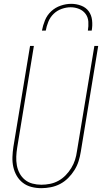

<svg xmlns="http://www.w3.org/2000/svg" viewBox="-20 -975 540 1003"><path d="M196 8Q169 8 144 1.5Q119 -5 99.5 -20Q80 -35 67.5 -56.5Q55 -78 49.5 -103Q44 -128 45 -155Q46 -182 50 -208L137 -735H157L70 -205Q66 -181 65 -157.5Q64 -134 68 -111.5Q72 -89 82.5 -69.5Q93 -50 110 -36Q127 -22 149.5 -16Q172 -10 196 -10Q218 -10 241 -14.5Q264 -19 285 -30.5Q306 -42 323 -59.5Q340 -77 352.5 -97.5Q365 -118 372 -140Q379 -162 382 -185L473 -735H493L402 -182Q398 -157 390.5 -133Q383 -109 369 -86.5Q355 -64 336 -45Q317 -26 294 -14Q271 -2 245.5 3Q220 8 196 8ZM199 -815Q204 -842 215 -869Q226 -896 247.5 -916Q269 -936 297 -945.5Q325 -955 352 -955Q379 -955 404 -945.5Q429 -936 443.5 -916Q458 -896 461 -869Q464 -842 459 -815H439Q443 -838 441.5 -861.5Q440 -885 427 -902.5Q414 -920 393 -928.5Q372 -937 349 -937Q326 -937 302 -928.5Q278 -920 260 -902.5Q242 -885 232.5 -861.5Q223 -838 219 -815Z"/></svg>

Font: Iosevka Thin
Style: Italic
Weight: 100
Italic angle: -9°
Monospace: yes
Designer: Belleve Invis
Foundry: Belleve Invis
Version: Version 32.5.0; ttfautohint (v1.8.4)